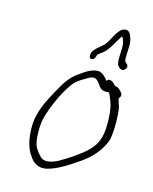

<svg xmlns="http://www.w3.org/2000/svg" viewBox="-138 -798 711 891"><g transform="rotate(20 217.0 -352.0)"><path d="M323 -466C313 -478 296 -494 277 -496C246 -496 217 -473 195 -453C168 -433 146 -403 129 -364C111 -324 88 -277 77 -228C71 -200 69 -178 70 -158C74 -95 89 -47 120 -14C135 6 163 23 199 13C246 -2 289 -36 332 -71C373 -104 409 -143 429 -202C442 -242 428 -348 419 -373C413 -386 408 -398 404 -409C412 -417 413 -428 408 -435L399 -444C390 -453 381 -458 372 -457H370C361 -464 338 -489 323 -466ZM113 -229C126 -285 149 -345 173 -387C189 -414 206 -426 229 -442C243 -452 251 -460 268 -460C298 -454 300 -413 337 -418C343 -418 347 -419 352 -420C354 -418 354 -416 356 -415C381 -373 390 -346 396 -279C402 -210 389 -172 347 -128C315 -97 284 -71 252 -49C227 -31 187 -9 160 -28C148 -39 138 -48 128 -62C118 -76 115 -91 111 -109C106 -145 101 -177 113 -229ZM211 -558C211 -547 212 -535 226 -538C237 -541 240 -552 241 -565C249 -573 259 -582 264 -586C287 -608 302 -650 319 -682C319 -683 319 -683 320 -684C321 -683 321 -683 322 -683C325 -682 328 -677 332 -668C346 -638 336 -585 348 -556C354 -546 376 -526 389 -550C395 -559 390 -571 384 -573C375 -578 373 -582 371 -594C368 -627 371 -667 359 -692C352 -708 340 -730 315 -716C289 -703 278 -650 259 -623C245 -606 213 -583 211 -558Z"/></g></svg>

Font: Stray Cat
Style: CnObl
Weight: 400
Version: Version 1.0